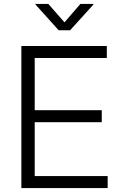

<svg xmlns="http://www.w3.org/2000/svg" viewBox="-20 -963 628 983"><path d="M89.4 0V-727.5H526.9V-666H157.7V-398.9H501V-337.4H157.7V-61.5H531.2V0ZM227.5 -942.9 310.1 -848.6 391.6 -942.9H458.5V-939.9L338.9 -808.1H280.3L161.6 -939.9V-942.9Z"/></svg>

Font: Inter 20pt Light
Style: Regular
Weight: 300
Version: Version 4.001;git-66647c0bb